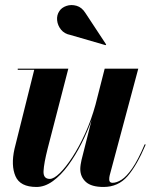

<svg xmlns="http://www.w3.org/2000/svg" viewBox="-20 -733 618 763"><path d="M260 -594Q236 -598.5 222.5 -615.2Q209 -632 207 -652.5Q205 -673 216 -689Q225 -703 244 -709.5Q263 -716 284.2 -710Q305.5 -704 320 -680.5L402 -556L399.5 -553.5ZM251.5 -460 169.5 -143Q154.5 -84 153 -53Q151.5 -22 178 -22Q194 -22 217.8 -45.2Q241.5 -68.5 268 -109.2Q294.5 -150 318.8 -203.5Q343 -257 359.5 -317L396 -460H529.5L416 -36.5Q414 -28.5 414 -20Q414 -6.5 427 -6.5Q443.5 -6.5 463 -18.8Q482.5 -31 505.5 -64Q528.5 -97 555 -159.5L559 -158.5Q524 -75.5 486.8 -32.8Q449.5 10 391.5 10Q343 10 321 -10.2Q299 -30.5 299 -61.5Q299 -69 300.5 -79Q302 -89 304 -97.5L344 -256Q327 -208.5 303 -161.2Q279 -114 250.5 -75.2Q222 -36.5 190 -13.2Q158 10 125 10Q60 10 41.5 -32.8Q23 -75.5 37.5 -141L116 -455.5H50.5V-460Z"/></svg>

Font: Bodoni* 36pt
Style: Bold Italic
Weight: 700
Italic angle: -13°
Version: Version 2.3